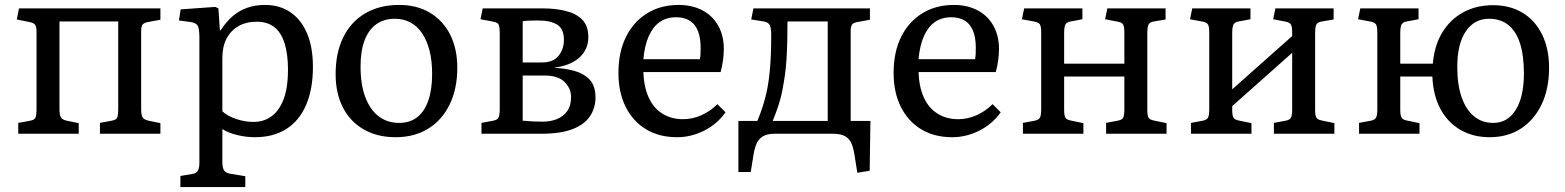

<svg xmlns="http://www.w3.org/2000/svg" viewBox="-20 -542 6343 778"><path d="M54 0V-44L103 -53Q119 -56 123.5 -65Q128 -74 128 -105V-415Q128 -435 121.5 -442.5Q115 -450 98 -453L48 -463L57 -508H630V-462L581 -453Q565 -450 558.5 -443.5Q552 -437 552 -417V-101Q552 -75 558 -66Q564 -57 582 -53L630 -43V0H385V-44L433 -53Q450 -56 454.5 -64.5Q459 -73 459 -105V-455H221V-101Q221 -77 226.5 -67Q232 -57 250 -53L299 -43V0Z M711 216V171L759 163Q774 161 781 151Q788 141 788 116V-388Q788 -426 781 -438Q774 -450 751 -453L705 -459L712 -504L852 -514L865 -508L871 -419H874Q897 -455 924 -477.5Q951 -500 983 -511Q1015 -522 1053 -522Q1114 -522 1157.5 -492Q1201 -462 1224.5 -406Q1248 -350 1248 -271Q1248 -181 1220.5 -117Q1193 -53 1140.5 -19.5Q1088 14 1013 14Q977 14 940.5 5Q904 -4 881 -19V114Q881 138 888 148.5Q895 159 913 162L974 172V216ZM1007 -48Q1051 -48 1082.5 -72.5Q1114 -97 1130.5 -143.5Q1147 -190 1147 -258Q1147 -323 1133 -367Q1119 -411 1091 -432.5Q1063 -454 1021 -454Q977 -454 946 -436Q915 -418 898 -385.5Q881 -353 881 -307V-91Q901 -72 936.5 -60Q972 -48 1007 -48Z M1583 14Q1509 14 1454 -17.5Q1399 -49 1369.5 -106.5Q1340 -164 1340 -242Q1340 -328 1371 -391Q1402 -454 1460 -488Q1518 -522 1597 -522Q1669 -522 1722 -490.5Q1775 -459 1804 -402Q1833 -345 1833 -267Q1833 -182 1802 -118.5Q1771 -55 1715 -20.5Q1659 14 1583 14ZM1597 -44Q1641 -44 1670.5 -67Q1700 -90 1715.5 -134.5Q1731 -179 1731 -243Q1731 -296 1720.5 -337Q1710 -378 1690.5 -407Q1671 -436 1643 -451Q1615 -466 1580 -466Q1536 -466 1505 -444Q1474 -422 1457.5 -379Q1441 -336 1441 -272Q1441 -200 1460 -149Q1479 -98 1514 -71Q1549 -44 1597 -44Z M1931 0V-44L1979 -53Q1995 -56 2000 -65.5Q2005 -75 2005 -101V-410Q2005 -432 2001 -441.5Q1997 -451 1980 -454L1927 -464L1936 -508H2180Q2233 -508 2275 -497Q2317 -486 2340.5 -461Q2364 -436 2364 -391Q2364 -343 2329 -310Q2294 -277 2227 -268V-267Q2271 -265 2308.5 -254.5Q2346 -244 2369.5 -219Q2393 -194 2393 -147Q2393 -105 2371 -71.5Q2349 -38 2300.5 -19Q2252 0 2171 0ZM2179 -49Q2211 -49 2237 -59.5Q2263 -70 2278.5 -92Q2294 -114 2294 -149Q2294 -183 2268 -209.5Q2242 -236 2186 -236H2098V-53Q2118 -51 2139 -50Q2160 -49 2179 -49ZM2098 -289H2177Q2222 -289 2243.5 -316Q2265 -343 2265 -381Q2265 -425 2238 -442Q2211 -459 2161 -459Q2145 -459 2128 -458.5Q2111 -458 2098 -456Z M2724 14Q2651 14 2598 -18Q2545 -50 2515.5 -108.5Q2486 -167 2486 -247Q2486 -331 2516.5 -392.5Q2547 -454 2602 -488Q2657 -522 2730 -522Q2785 -522 2826.5 -500Q2868 -478 2890.5 -437.5Q2913 -397 2913 -344Q2913 -324 2910 -300Q2907 -276 2900 -250H2587Q2589 -190 2608.5 -147Q2628 -104 2664 -81.5Q2700 -59 2748 -59Q2786 -59 2822 -75Q2858 -91 2887 -120L2920 -87Q2886 -39 2833 -12.5Q2780 14 2724 14ZM2587 -302H2816Q2818 -312 2818.5 -323.5Q2819 -335 2819 -348Q2819 -410 2794 -441Q2769 -472 2719 -472Q2681 -472 2653.5 -453Q2626 -434 2609 -396Q2592 -358 2587 -302Z M3454 158 3443 89Q3439 61 3431 41Q3423 21 3405.5 10.5Q3388 0 3354 0H3118Q3088 0 3070.5 11Q3053 22 3045 41.5Q3037 61 3033 87L3022 155H2972V-52H3049Q3068 -98 3080.5 -144.5Q3093 -191 3099 -252Q3105 -313 3105 -399Q3105 -428 3099.5 -439.5Q3094 -451 3076 -455L3024 -463L3033 -508H3505V-462L3456 -453Q3437 -450 3432 -441.5Q3427 -433 3427 -417V-52H3507L3504 150ZM3111 -52H3334V-455H3171Q3171 -411 3170 -373Q3169 -335 3167 -302.5Q3165 -270 3161 -241Q3157 -212 3152 -186Q3148 -163 3142.5 -142.5Q3137 -122 3129.5 -100.5Q3122 -79 3111 -52Z M3839 14Q3766 14 3713 -18Q3660 -50 3630.5 -108.5Q3601 -167 3601 -247Q3601 -331 3631.5 -392.5Q3662 -454 3717 -488Q3772 -522 3845 -522Q3900 -522 3941.5 -500Q3983 -478 4005.5 -437.5Q4028 -397 4028 -344Q4028 -324 4025 -300Q4022 -276 4015 -250H3702Q3704 -190 3723.5 -147Q3743 -104 3779 -81.5Q3815 -59 3863 -59Q3901 -59 3937 -75Q3973 -91 4002 -120L4035 -87Q4001 -39 3948 -12.5Q3895 14 3839 14ZM3702 -302H3931Q3933 -312 3933.5 -323.5Q3934 -335 3934 -348Q3934 -410 3909 -441Q3884 -472 3834 -472Q3796 -472 3768.5 -453Q3741 -434 3724 -396Q3707 -358 3702 -302Z M4125 0V-44L4173 -53Q4189 -56 4194 -65.5Q4199 -75 4199 -101V-410Q4199 -434 4194 -442.5Q4189 -451 4174 -454L4121 -464L4130 -508H4366V-464L4318 -455Q4302 -452 4297 -442.5Q4292 -433 4292 -407V-284H4536V-411Q4536 -434 4531 -442.5Q4526 -451 4510 -454L4458 -464L4467 -508H4703V-463L4655 -455Q4639 -452 4634 -442.5Q4629 -433 4629 -407V-96Q4629 -74 4634 -65.5Q4639 -57 4654 -54L4707 -43V0H4462V-44L4509 -53Q4526 -56 4531 -65Q4536 -74 4536 -100V-232H4292V-97Q4292 -74 4297 -65.5Q4302 -57 4317 -54L4370 -43V0Z M4806 0V-44L4854 -53Q4870 -56 4875 -65.5Q4880 -75 4880 -101V-410Q4880 -434 4875 -442.5Q4870 -451 4855 -454L4802 -464L4811 -508H5047V-464L4999 -455Q4983 -452 4978 -442.5Q4973 -433 4973 -407V-180L5216 -396V-411Q5216 -434 5211 -442.5Q5206 -451 5191 -454L5139 -464L5148 -508H5384V-463L5336 -455Q5319 -452 5314 -442.5Q5309 -433 5309 -407V-96Q5309 -74 5314 -65.5Q5319 -57 5335 -54L5387 -43V0H5142V-44L5190 -53Q5206 -56 5211 -65Q5216 -74 5216 -100V-328L4973 -112V-97Q4973 -74 4978 -65.5Q4983 -57 4998 -54L5051 -43V0Z M6016 14Q5948 14 5896.5 -16.5Q5845 -47 5816 -102Q5787 -157 5784 -232H5654V-97Q5654 -75 5659 -66Q5664 -57 5679 -54L5732 -43V0H5487V-44L5535 -53Q5551 -56 5556 -65.5Q5561 -75 5561 -101V-410Q5561 -434 5556 -442.5Q5551 -451 5536 -454L5483 -464L5492 -508H5728V-464L5680 -455Q5664 -452 5659 -442.5Q5654 -433 5654 -407V-284H5786Q5792 -357 5824 -410Q5856 -463 5909 -492Q5962 -521 6030 -521Q6099 -521 6150 -490Q6201 -459 6229 -401.5Q6257 -344 6257 -267Q6257 -183 6227 -119.5Q6197 -56 6143 -21Q6089 14 6016 14ZM6031 -44Q6089 -44 6122 -97Q6155 -150 6155 -245Q6155 -318 6139 -367Q6123 -416 6091.5 -441Q6060 -466 6014 -466Q5954 -466 5919.5 -415Q5885 -364 5885 -270Q5885 -199 5902.5 -148.5Q5920 -98 5952.5 -71Q5985 -44 6031 -44Z"/></svg>

Font: Literata 18pt
Style: Regular
Weight: 400
Designer: Latin by Veronika Burian and Jose Scaglione. Greek by Irene Vlachou. Cyrillic by Vera Evstafieva.
Foundry: TypeTogether
Version: Version 3.103;gftools[0.9.29]